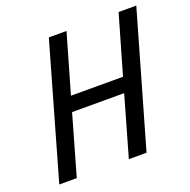

<svg xmlns="http://www.w3.org/2000/svg" viewBox="-118 -771 880 887"><g transform="rotate(-20 321.5 -327.5)"><path d="M26 0 213 -655H300L217 -367H473L556 -655H643L455 0H368L452 -294H196L112 0Z"/></g></svg>

Font: Intel One Mono
Style: Italic
Weight: 400
Italic angle: -16°
Monospace: yes
Designer: Fred Shallcrass
Foundry: Frere-Jones Type LLC
Version: Version 1.400;hotconv 1.1.0;makeotfexe 2.6.0;FJTRelease1.4